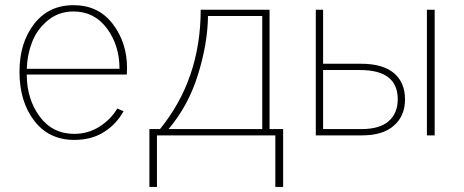

<svg xmlns="http://www.w3.org/2000/svg" viewBox="-20 -526 1804 746"><path d="M55.7 -247.1Q55.7 -359.4 112.3 -432.6Q168.9 -505.9 265.6 -505.9Q362.3 -505.9 418 -433.1Q473.6 -360.4 473.6 -261.7Q473.6 -257.8 473.1 -249.5Q472.7 -241.2 472.7 -236.3H84Q84 -141.6 133.8 -73.7Q183.6 -5.9 268.6 -5.9Q323.2 -5.9 367.7 -34.7Q412.1 -63.5 435.5 -104.5L460 -93.8Q432.6 -43.9 384.3 -13.2Q335.9 17.6 268.6 17.6Q169.9 17.6 112.8 -57.1Q55.7 -131.8 55.7 -247.1ZM84 -258.8H444.3Q444.3 -349.6 395.5 -415.5Q346.7 -481.4 265.6 -481.4Q208 -481.4 166 -446.8Q124 -412.1 105 -363.3Q85.9 -314.5 84 -258.8Z M560.5 -24.4H601.6Q759.8 -218.8 759.8 -488.3H1027.3V-24.4H1080.1V200.2H1049.8V0H589.8V200.2H560.5ZM634.8 -24.4H999V-463.9H788.1Q787.1 -358.4 749.5 -236.8Q711.9 -115.2 634.8 -24.4Z M1638.7 0V-488.3H1668.9V0ZM1207 0V-488.3H1235.4V-278.3H1382.8Q1466.8 -278.3 1510.3 -242.2Q1553.7 -206.1 1553.7 -139.6Q1553.7 -76.2 1510.7 -38.1Q1467.8 0 1386.7 0ZM1235.4 -24.4H1383.8Q1455.1 -24.4 1490.2 -55.2Q1525.4 -85.9 1525.4 -140.6Q1525.4 -253.9 1378.9 -253.9H1235.4Z"/></svg>

Font: Gothic A1 Thin
Style: Regular
Weight: 250
Designer: HanYang I&C Co.,Ltd.
Foundry: HanYang I&C Co.,Ltd.
Version: Version 2.50